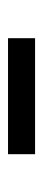

<svg xmlns="http://www.w3.org/2000/svg" viewBox="170 -960 109 490"><g transform="rotate(90 225.0 -714.5)"><path d="M77 -680V-749H373V-680Z"/></g></svg>

Font: Noto Serif KR ExtraLight ExtraBold
Style: Regular
Weight: 800
Version: Version 2.003-H1;hotconv 1.1.1;makeotfexe 2.6.0